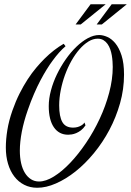

<svg xmlns="http://www.w3.org/2000/svg" viewBox="-20 -865 613 898"><path d="M507.3 -552.2Q507.3 -563 506.3 -577.1Q505.4 -591.3 502.9 -606Q500.5 -620.6 495.6 -634.5Q490.7 -648.4 482.9 -659.4Q475.1 -670.4 463.9 -677.2Q452.6 -684.1 437 -684.1Q415 -684.1 393.3 -670.7Q371.6 -657.2 351.6 -634.3Q331.5 -611.3 314.2 -580.6Q296.9 -549.8 284.2 -515.1Q271.5 -480.5 264.2 -443.6Q256.8 -406.7 256.8 -372.1Q256.8 -319.8 271.7 -293.9Q286.6 -268.1 321.8 -268.1Q334 -268.1 343.5 -271Q353 -273.9 359.6 -277.8Q366.2 -281.7 370.1 -285.6Q374 -289.6 375 -292L379.9 -278.8Q370.1 -264.2 358.9 -255.6Q347.7 -247.1 336.4 -242.4Q325.2 -237.8 315.4 -236.3Q305.7 -234.9 298.8 -234.9Q255.9 -234.9 231.9 -269.8Q208 -304.7 208 -368.7Q208 -403.8 218.3 -442.1Q228.5 -480.5 246.3 -517.3Q264.2 -554.2 287.6 -587.6Q311 -621.1 337.2 -646.2Q363.3 -671.4 390.6 -686.3Q418 -701.2 443.8 -701.2Q461.4 -701.2 481.7 -692.4Q502 -683.6 519.5 -662.4Q537.1 -641.1 548.6 -605.5Q560.1 -569.8 560.1 -516.1Q560.1 -447.8 541.5 -382.1Q522.9 -316.4 491.7 -257.6Q460.4 -198.7 419.4 -148.9Q378.4 -99.1 333.3 -63.2Q288.1 -27.3 241.9 -7.1Q195.8 13.2 154.3 13.2Q120.6 13.2 93.3 -0.7Q65.9 -14.6 46.9 -39.6Q27.8 -64.5 17.6 -98.9Q7.3 -133.3 7.3 -174.8Q7.3 -213.4 14.4 -257.1Q21.5 -300.8 38.1 -348.1Q53.2 -391.1 71.5 -427.5Q89.8 -463.9 109.4 -493.9Q128.9 -523.9 149.2 -547.9Q169.4 -571.8 188 -590.3Q231.9 -633.8 277.8 -660.2L286.6 -648.9Q256.8 -623.5 226.6 -582Q213.4 -564.5 199 -541.3Q184.6 -518.1 169.4 -489.5Q154.3 -460.9 139.2 -426Q124 -391.1 109.9 -350.1Q91.3 -296.9 82 -248.8Q72.8 -200.7 72.8 -160.2Q72.8 -127.9 78.9 -101.3Q85 -74.7 96.7 -55.9Q108.4 -37.1 125 -26.6Q141.6 -16.1 162.6 -16.1Q194.3 -16.1 232.2 -39.6Q270 -63 308.3 -103.3Q346.7 -143.6 382.6 -196.8Q418.5 -250 446.3 -309.6Q474.1 -369.1 490.7 -431.6Q507.3 -494.1 507.3 -552.2ZM357.4 -750.5H333.5L403.8 -845.2H474.6ZM456.1 -750.5H432.1L502.4 -845.2H573.2Z"/></svg>

Font: Dynalight
Style: Regular
Weight: 400
Version: Version 1.000